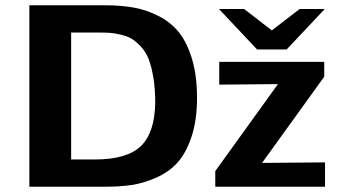

<svg xmlns="http://www.w3.org/2000/svg" viewBox="-20 -706 1310 726"><path d="M808 -672H903L1008 -591L1113 -672H1208L1064 -519H952ZM794 0V-59L1031 -388Q994 -388 920 -387Q846 -386 809 -386V-472H1206V-416L971 -90Q1010 -90 1090.5 -91Q1171 -92 1209 -92V0ZM91 0V-686H379Q439 -686 487.5 -677Q536 -668 581.5 -644.5Q627 -621 657.5 -582.5Q688 -544 706.5 -481.5Q725 -419 725 -336Q725 -251 704 -188.5Q683 -126 650.5 -90.5Q618 -55 570 -34Q522 -13 478 -6.5Q434 0 380 0ZM249 -103H339Q460 -103 512.5 -153.5Q565 -204 567 -317Q567 -370 560 -412Q553 -454 542.5 -481.5Q532 -509 513.5 -529Q495 -549 478.5 -559Q462 -569 436.5 -575Q411 -581 393 -582Q375 -583 347 -583H249Z"/></svg>

Font: Coval
Style: Black
Weight: 1000
Foundry: Context Ltd
Version: Version 001.000